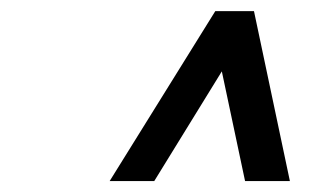

<svg xmlns="http://www.w3.org/2000/svg" viewBox="-20 -670 582 347"><path d="M380.9 -541 258.8 -342.8H178.2L369.1 -649.9H439L503.9 -342.8H422.9Z"/></svg>

Font: Linux Libertine
Style: Semibold Italic
Weight: 600
Italic angle: -11.5°
Designer: Philipp H. Poll
Foundry: Philipp H. Poll
Version: Version 5.1.2 ; ttfautohint (v0.9)